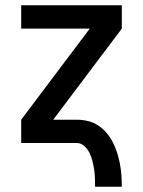

<svg xmlns="http://www.w3.org/2000/svg" viewBox="-20 -540 540 725"><path d="M339 165Q339 149 338.5 132.5Q338 116 335.5 100Q333 84 329 68Q325 52 318 37.5Q311 23 298.5 11.5Q286 0 270 0H60V-88L319 -432H60V-520H440V-432L181 -88H270Q291 -88 312 -83Q333 -78 351 -66Q369 -54 383 -37.5Q397 -21 406.5 -2Q416 17 422.5 37.5Q429 58 433 79.5Q437 101 438.5 122.5Q440 144 440 165Z"/></svg>

Font: Iosevka Custom Semibold
Style: Regular
Weight: 600
Designer: Belleve Invis
Foundry: Belleve Invis
Version: Version 27.0.2; ttfautohint (v1.8.4)